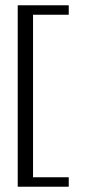

<svg xmlns="http://www.w3.org/2000/svg" viewBox="-20 -650 327 727"><path d="M47.1 57V-630H240.3V-594.2H105.1V21.2H240.3V57Z"/></svg>

Font: Alumni Sans SC Thin
Style: Regular
Weight: 100
Designer: Robert E. Leuschke
Foundry: Robert E. Leuschke
Version: Version 1.018